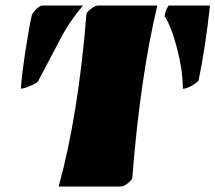

<svg xmlns="http://www.w3.org/2000/svg" viewBox="-20 -685 791 705"><path d="M422.9 0H195.3Q267.1 -259.3 297.4 -632.8Q297.4 -639.2 313.2 -651.9Q329.1 -664.6 339.8 -664.6H557.6Q494.6 -399.4 465.8 -32.2Q465.8 -25.9 450.2 -12.9Q434.6 0 422.9 0ZM651.4 -358.9Q651.4 -425.8 630.1 -507.3Q608.9 -588.9 584.5 -625.5Q587.4 -647.9 599.1 -664.6H751Q735.4 -517.6 709.5 -391.1Q707.5 -383.8 685.8 -371.3Q664.1 -358.9 651.4 -358.9ZM56.6 -359.4Q60.5 -416.5 75.2 -509.5Q89.8 -602.5 97.2 -629.9Q100.6 -639.6 114 -652.1Q127.4 -664.6 136.2 -664.6H284.7Q234.9 -605 208.3 -554.7Q181.6 -504.4 157 -457.3Q132.3 -410.2 119.1 -385.7Q116.2 -380.4 92 -369.9Q67.9 -359.4 56.6 -359.4Z"/></svg>

Font: Emblema One
Style: Regular
Weight: 400
Designer: Riccardo De Franceschi
Foundry: Riccardo De Franceschi
Version: Version 1.003